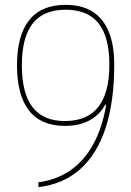

<svg xmlns="http://www.w3.org/2000/svg" viewBox="-20 -760 540 790"><path d="M250 -740Q317 -740 361 -712Q405 -684 427.5 -629.5Q450 -575 450 -494Q450 -342 414.5 -233.5Q379 -125 309.5 -63.5Q240 -2 138 10V-10Q213 -20 269.5 -59Q326 -98 363.5 -166Q401 -234 417 -329H413Q389 -286 347 -264Q305 -242 247 -242Q149 -242 99.5 -305Q50 -368 50 -491Q50 -614 100 -677Q150 -740 250 -740ZM250 -720Q159 -720 114.5 -663.5Q70 -607 70 -491Q70 -376 114 -319Q158 -262 247 -262Q339 -262 384.5 -320Q430 -378 430 -494Q430 -608 385.5 -664Q341 -720 250 -720Z"/></svg>

Font: M PLUS Code Latin Thin
Style: Regular
Weight: 250
Designer: Coji Morishita
Foundry: UNDERFOREST DESIGN
Version: Version 1.002; ttfautohint (v1.8.3)